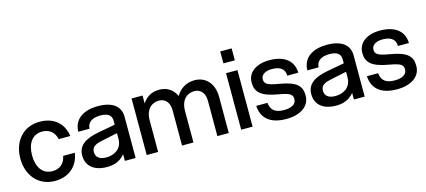

<svg xmlns="http://www.w3.org/2000/svg" viewBox="-57 -1207 3785 1706"><g transform="rotate(-15 1836.0 -354.0)"><path d="M287 12C416 12 503 -68 519 -185H412C400 -119 355 -78 287 -78C194 -78 146 -153 146 -260C146 -367 194 -442 287 -442C354 -442 399 -403 412 -339H519C503 -454 422 -532 287 -532C134 -532 38 -416 38 -260C38 -104 134 12 287 12Z M930 0H1029V-379C1029 -473 962 -532 822 -532C704 -532 600 -482 597 -357H701C704 -425 762 -446 822 -446C892 -446 926 -423 926 -368V-334L769 -305C644 -282 576 -235 576 -143C576 -43 650 12 765 12C828 12 885 -6 930 -61ZM781 -72C714 -72 684 -102 684 -146C684 -199 724 -214 787 -227L926 -256V-204C926 -111 852 -72 781 -72Z M1781 -324V0H1886V-335C1886 -442 1826 -532 1712 -532C1630 -532 1575 -489 1541 -433C1515 -492 1463 -532 1387 -532C1312 -532 1262 -495 1232 -447V-520H1131V0H1236V-288C1236 -416 1318 -439 1359 -439C1423 -439 1456 -391 1456 -324V0H1561V-288C1561 -416 1643 -439 1684 -439C1748 -439 1781 -391 1781 -324Z M2000 0H2105V-520H2000ZM2000 -610H2105V-720H2000Z M2414 12C2540 12 2632 -44 2632 -146C2632 -233 2589 -280 2433 -306C2326 -324 2301 -340 2301 -383C2301 -426 2345 -450 2400 -450C2465 -450 2518 -431 2520 -358H2621C2619 -466 2541 -532 2400 -532C2280 -532 2198 -474 2198 -380C2198 -297 2240 -245 2401 -218C2512 -199 2527 -181 2527 -140C2527 -95 2484 -70 2416 -70C2339 -70 2295 -96 2287 -170H2184C2191 -42 2282 12 2414 12Z M3037 0H3136V-379C3136 -473 3069 -532 2929 -532C2811 -532 2707 -482 2704 -357H2808C2811 -425 2869 -446 2929 -446C2999 -446 3033 -423 3033 -368V-334L2876 -305C2751 -282 2683 -235 2683 -143C2683 -43 2757 12 2872 12C2935 12 2992 -6 3037 -61ZM2888 -72C2821 -72 2791 -102 2791 -146C2791 -199 2831 -214 2894 -227L3033 -256V-204C3033 -111 2959 -72 2888 -72Z M3432 12C3558 12 3650 -44 3650 -146C3650 -233 3607 -280 3451 -306C3344 -324 3319 -340 3319 -383C3319 -426 3363 -450 3418 -450C3483 -450 3536 -431 3538 -358H3639C3637 -466 3559 -532 3418 -532C3298 -532 3216 -474 3216 -380C3216 -297 3258 -245 3419 -218C3530 -199 3545 -181 3545 -140C3545 -95 3502 -70 3434 -70C3357 -70 3313 -96 3305 -170H3202C3209 -42 3300 12 3432 12Z"/></g></svg>

Font: Aspekta 500
Style: Regular
Weight: 500
Designer: Ivo Dolenc
Version: Version 2.100